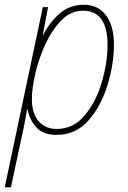

<svg xmlns="http://www.w3.org/2000/svg" viewBox="-49 -557 540 807"><path d="M-29 230H-3L41 24Q48 -6 54 -38Q60 -70 65 -98H67Q74 -56 102.5 -23Q131 10 188 10Q270 10 323.5 -51.5Q377 -113 403.5 -201.5Q430 -290 430 -369Q430 -448 396.5 -492.5Q363 -537 304 -537Q243 -537 200.5 -499Q158 -461 133 -411H131L153 -527H131ZM189 -15Q142 -15 113.5 -47.5Q85 -80 85 -140Q85 -186 99.5 -248.5Q114 -311 142 -371.5Q170 -432 209.5 -472Q249 -512 300 -512Q403 -512 403 -368Q403 -294 379 -212Q355 -130 307.5 -72.5Q260 -15 189 -15Z"/></svg>

Font: Noto Sans UI SemiCondensed Thin
Style: Italic
Weight: 250
Width: 4
Italic angle: -12°
Designer: Monotype Design Team
Foundry: Monotype Imaging Inc.
Version: Version 1.901